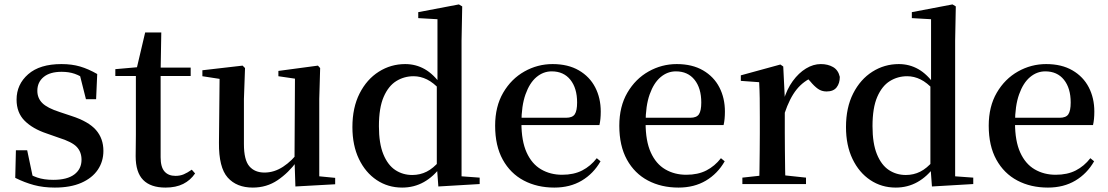

<svg xmlns="http://www.w3.org/2000/svg" viewBox="-20 -833 5014 869"><path d="M228 16Q176 16 133.5 4.5Q91 -7 49 -28L52 -153H103L131 -20L88 -24V-60Q118 -40 148.5 -29.5Q179 -19 221 -19Q284 -19 316.5 -43.5Q349 -68 349 -110Q349 -145 327.5 -168Q306 -191 245 -210L191 -229Q128 -250 91.5 -286.5Q55 -323 55 -382Q55 -451 107.5 -497Q160 -543 258 -543Q305 -543 342.5 -532Q380 -521 420 -498L415 -384H369L337 -511L374 -500V-469Q344 -490 318 -499Q292 -508 259 -508Q206 -508 177.5 -484.5Q149 -461 149 -422Q149 -389 171.5 -366.5Q194 -344 250 -326L304 -308Q381 -283 414.5 -244.5Q448 -206 448 -150Q448 -102 422.5 -64.5Q397 -27 348 -5.5Q299 16 228 16Z M651 -489V-527H843V-489ZM729 16Q662 16 628 -18.5Q594 -53 594 -126Q594 -152 594.5 -173Q595 -194 595 -223V-489H502V-520L616 -530L597 -516L637 -686H710L707 -511V-500V-121Q707 -77 724.5 -57Q742 -37 774 -37Q795 -37 811.5 -44Q828 -51 848 -65L863 -48Q842 -17 809 -0.5Q776 16 729 16Z M1124 16Q1051 16 1010.5 -29.5Q970 -75 971 -187L974 -492L1000 -472L896 -488V-515L1078 -536L1089 -525L1084 -385V-181Q1084 -109 1108.5 -80.5Q1133 -52 1177 -52Q1221 -52 1261.5 -78.5Q1302 -105 1334 -149L1363 -103H1324Q1286 -51 1236.5 -17.5Q1187 16 1124 16ZM1317 11 1313 -111V-113L1315 -477L1240 -488V-512L1419 -536L1429 -525L1425 -385V-35L1497 -28V1Z M1800 16Q1736 16 1685 -18Q1634 -52 1604.5 -113.5Q1575 -175 1575 -258Q1575 -346 1607.5 -410Q1640 -474 1694.5 -508.5Q1749 -543 1814 -543Q1862 -543 1902.5 -520Q1943 -497 1978 -447H1988L1972 -426Q1942 -459 1912.5 -473.5Q1883 -488 1852 -488Q1809 -488 1773.5 -466Q1738 -444 1716.5 -394.5Q1695 -345 1695 -262Q1695 -184 1715 -135Q1735 -86 1769 -63.5Q1803 -41 1846 -41Q1881 -41 1911 -56Q1941 -71 1970 -105L1987 -81H1977Q1943 -34 1898.5 -9Q1854 16 1800 16ZM1964 11 1957 -84V-87V-446L1960 -457V-746L1873 -751V-778L2057 -813L2072 -804L2069 -649V-35L2151 -29V0Z M2489 16Q2411 16 2350.5 -16Q2290 -48 2255.5 -110.5Q2221 -173 2221 -264Q2221 -351 2257.5 -413.5Q2294 -476 2353.5 -509.5Q2413 -543 2481 -543Q2551 -543 2600 -514.5Q2649 -486 2674 -437.5Q2699 -389 2699 -328Q2699 -292 2693 -267H2271V-300H2542Q2571 -300 2581.5 -316Q2592 -332 2592 -369Q2592 -434 2561.5 -472Q2531 -510 2477 -510Q2439 -510 2408 -484Q2377 -458 2358.5 -406Q2340 -354 2340 -277Q2340 -195 2363.5 -143Q2387 -91 2429 -66.5Q2471 -42 2524 -42Q2577 -42 2615 -61.5Q2653 -81 2681 -117L2698 -103Q2666 -47 2613 -15.5Q2560 16 2489 16Z M3051 16Q2973 16 2912.5 -16Q2852 -48 2817.5 -110.5Q2783 -173 2783 -264Q2783 -351 2819.5 -413.5Q2856 -476 2915.5 -509.5Q2975 -543 3043 -543Q3113 -543 3162 -514.5Q3211 -486 3236 -437.5Q3261 -389 3261 -328Q3261 -292 3255 -267H2833V-300H3104Q3133 -300 3143.5 -316Q3154 -332 3154 -369Q3154 -434 3123.5 -472Q3093 -510 3039 -510Q3001 -510 2970 -484Q2939 -458 2920.5 -406Q2902 -354 2902 -277Q2902 -195 2925.5 -143Q2949 -91 2991 -66.5Q3033 -42 3086 -42Q3139 -42 3177 -61.5Q3215 -81 3243 -117L3260 -103Q3228 -47 3175 -15.5Q3122 16 3051 16Z M3340 0V-29L3449 -41H3516L3628 -29V0ZM3416 0Q3417 -25 3417.5 -66.5Q3418 -108 3418.5 -153Q3419 -198 3419 -232V-301Q3419 -352 3418.5 -388.5Q3418 -425 3416 -461L3333 -467V-492L3512 -541L3525 -532L3532 -390V-389V-232Q3532 -198 3532.5 -153Q3533 -108 3533.5 -66.5Q3534 -25 3535 0ZM3531 -320 3503 -377H3526Q3541 -429 3568 -466Q3595 -503 3628 -523Q3661 -543 3695 -543Q3727 -543 3750.5 -529.5Q3774 -516 3781 -485Q3781 -456 3766.5 -437.5Q3752 -419 3721 -419Q3699 -419 3682 -431Q3665 -443 3647 -465L3624 -490L3664 -486Q3617 -467 3585.5 -428Q3554 -389 3531 -320Z M4034 16Q3970 16 3919 -18Q3868 -52 3838.5 -113.5Q3809 -175 3809 -258Q3809 -346 3841.5 -410Q3874 -474 3928.5 -508.5Q3983 -543 4048 -543Q4096 -543 4136.5 -520Q4177 -497 4212 -447H4222L4206 -426Q4176 -459 4146.5 -473.5Q4117 -488 4086 -488Q4043 -488 4007.5 -466Q3972 -444 3950.5 -394.5Q3929 -345 3929 -262Q3929 -184 3949 -135Q3969 -86 4003 -63.5Q4037 -41 4080 -41Q4115 -41 4145 -56Q4175 -71 4204 -105L4221 -81H4211Q4177 -34 4132.5 -9Q4088 16 4034 16ZM4198 11 4191 -84V-87V-446L4194 -457V-746L4107 -751V-778L4291 -813L4306 -804L4303 -649V-35L4385 -29V0Z M4723 16Q4645 16 4584.5 -16Q4524 -48 4489.5 -110.5Q4455 -173 4455 -264Q4455 -351 4491.5 -413.5Q4528 -476 4587.5 -509.5Q4647 -543 4715 -543Q4785 -543 4834 -514.5Q4883 -486 4908 -437.5Q4933 -389 4933 -328Q4933 -292 4927 -267H4505V-300H4776Q4805 -300 4815.5 -316Q4826 -332 4826 -369Q4826 -434 4795.5 -472Q4765 -510 4711 -510Q4673 -510 4642 -484Q4611 -458 4592.5 -406Q4574 -354 4574 -277Q4574 -195 4597.5 -143Q4621 -91 4663 -66.5Q4705 -42 4758 -42Q4811 -42 4849 -61.5Q4887 -81 4915 -117L4932 -103Q4900 -47 4847 -15.5Q4794 16 4723 16Z"/></svg>

Font: Noto Serif JP ExtraLight SemiBold
Style: Regular
Weight: 600
Version: Version 2.003-H1;hotconv 1.1.1;makeotfexe 2.6.0